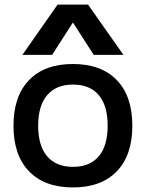

<svg xmlns="http://www.w3.org/2000/svg" viewBox="-20 -810 638 840"><path d="M299 10Q175 10 107 -60.5Q39 -131 39 -260Q39 -389 107 -459.5Q175 -530 299 -530Q423 -530 491 -459.5Q559 -389 559 -260Q559 -131 491 -60.5Q423 10 299 10ZM299 -80Q373 -80 412 -126Q451 -172 451 -260Q451 -348 412 -394Q373 -440 299 -440Q226 -440 186.5 -394Q147 -348 147 -260Q147 -172 186.5 -126Q226 -80 299 -80ZM78 -570 232 -790H365L520 -570H390L300 -710H298L208 -570Z"/></svg>

Font: M PLUS 1 Thin Medium
Style: Regular
Weight: 500
Version: Version 1.001